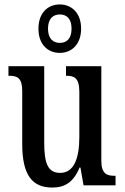

<svg xmlns="http://www.w3.org/2000/svg" viewBox="-20 -834 561 864"><path d="M249 -596C302 -596 345 -634 345 -705C345 -776 302 -814 249 -814C195 -814 153 -776 153 -705C153 -634 195 -596 249 -596ZM249 -641C221 -641 196 -658 196 -705C196 -752 221 -769 249 -769C278 -769 302 -752 302 -705C302 -658 278 -641 249 -641ZM215 10C270 10 310 -12 338 -80H342L356 0H500V-43H495C462 -43 436 -51 436 -110V-536H277V-493H280C313 -493 337 -484 337 -421V-217C337 -120 312 -56 251 -56C194 -56 179 -101 179 -193V-536H18V-493H22C58 -493 80 -483 80 -425V-186C80 -49 123 10 215 10Z"/></svg>

Font: Noto Serif Devanagari ExtraCondensed Medium
Style: Regular
Weight: 500
Width: 2
Designer: Universal Thirst, Indian Type Foundry and the Monotype Design Team
Foundry: Monotype Imaging Inc.
Version: Version 2.004